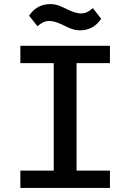

<svg xmlns="http://www.w3.org/2000/svg" viewBox="-20 -923 640 943"><path d="M520 0V-85H356V-613H520V-698H80V-613H244V-85H80V0ZM374 -774C423 -774 457 -800 477 -831L436 -883C416 -866 401 -857 378 -857C357 -857 335 -865 304 -880C281 -891 259 -903 226 -903C177 -903 143 -877 123 -846L164 -794C184 -811 199 -820 222 -820C243 -820 265 -812 296 -797C319 -786 341 -774 374 -774Z"/></svg>

Font: IBM Mono Medium
Style: Regular
Weight: 500
Monospace: yes
Designer: Mike Abbink, Paul van der Laan, Pieter van Rosmalen
Foundry: Bold Monday
Version: Version 2.3